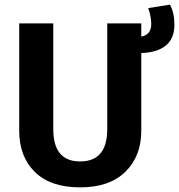

<svg xmlns="http://www.w3.org/2000/svg" viewBox="-20 -793 773 829"><path d="M714 -773Q733 -737 733 -686Q733 -627 696 -596.5Q659 -566 590 -564V-228Q590 -119 521.5 -51.5Q453 16 326 16Q198 16 130.5 -50.5Q63 -117 63 -228V-692H210V-235Q210 -96 326 -96Q443 -96 443 -235V-692H590V-635Q633 -643 633 -689Q633 -721 620 -758Z"/></svg>

Font: FiraGO SemiBold
Style: Regular
Weight: 600
Designer: bBox Type
Foundry: bBox Type GmbH
Version: Version 1.001;PS 001.001;hotconv 1.0.88;makeotf.lib2.5.64775